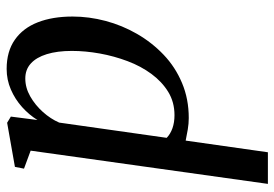

<svg xmlns="http://www.w3.org/2000/svg" viewBox="-147 -445 846 592"><g transform="rotate(-90 276.0 -149.0)"><path d="M5 254 107.5 -477.5 52 -498 57.5 -526 193.5 -550 212.5 -538.5 202 -456.5Q218 -482.5 242 -504Q266 -525.5 296 -538.5Q326 -551.5 359.5 -551.5Q413.5 -551.5 449.5 -526.2Q485.5 -501 503.2 -455.5Q521 -410 521 -348Q521 -297.5 507.5 -246.5Q494 -195.5 467.5 -149.5Q441 -103.5 403.2 -67.5Q365.5 -31.5 316.2 -10.8Q267 10 208 10Q191 10 173 7Q155 4 138.5 0.5L102.5 254ZM147 -58Q159 -46.5 176.8 -40.2Q194.5 -34 217 -34Q257 -34 288.5 -53.2Q320 -72.5 344 -105Q368 -137.5 383.5 -178.8Q399 -220 407 -264.2Q415 -308.5 415 -350.5Q415 -395.5 405 -427.8Q395 -460 376.2 -477Q357.5 -494 330 -494Q301.5 -494 274.8 -478.8Q248 -463.5 226.8 -439.8Q205.5 -416 194 -389.5Z"/></g></svg>

Font: Merriweather 60pt
Style: Italic
Weight: 400
Italic angle: -7.8°
Version: Version 2.101